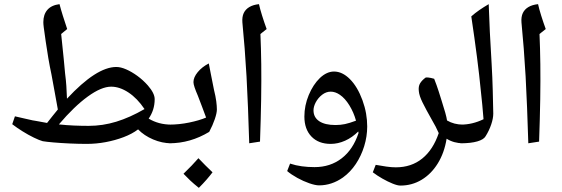

<svg xmlns="http://www.w3.org/2000/svg" viewBox="-20 -694 2711 926"><path d="M398 0Q359 0 316 -2Q273 -4 238.5 -7Q204 -10 186 -13Q171 -17 144 -30Q117 -43 89 -60.5Q61 -78 39 -95L52 -133Q85 -125 102 -121.5Q119 -118 126.5 -116Q134 -114 137.5 -113.5Q141 -113 147 -112Q153 -111 166.5 -108.5Q180 -106 207 -101Q220 -118 233 -134Q246 -150 259 -166Q251 -209 243.5 -251.5Q236 -294 228 -336Q220 -373 213 -414Q206 -455 200.5 -494Q195 -533 191 -562Q190 -570 189.5 -576Q189 -582 189 -587Q189 -624 208.5 -646.5Q228 -669 267 -674Q274 -647 283 -618.5Q292 -590 304 -554L275 -530Q283 -456 287.5 -408.5Q292 -361 294 -339Q298 -309 300 -279Q302 -249 303 -218Q445 -371 541 -371Q562 -371 588.5 -359.5Q615 -348 642.5 -328Q670 -308 693 -282Q726 -244 726 -216Q726 -189 718.5 -165.5Q711 -142 697 -122Q745 -93 806 -93Q814 -93 814 -85V-11Q814 -3 806 -3Q762 -3 718.5 -21.5Q675 -40 646 -70Q617 -48 576 -32.5Q535 -17 489.5 -8.5Q444 0 398 0ZM408 -87Q475 -87 540.5 -107Q606 -127 677 -168Q642 -220 599.5 -248Q557 -276 516 -276Q469 -276 403.5 -228.5Q338 -181 264 -94Q301 -90 337 -88.5Q373 -87 408 -87Z M797 -3Q789 -3 789 -11V-85Q789 -93 797 -93Q844 -93 892.5 -103Q941 -113 974 -127Q966 -150 955 -178Q944 -206 934 -233Q924 -256 918.5 -272.5Q913 -289 913 -298Q913 -321 933.5 -346Q954 -371 987 -388Q990 -369 997 -336.5Q1004 -304 1012 -261Q1020 -229 1023 -205.5Q1026 -182 1026 -166Q1026 -149 1016 -119.5Q1006 -90 989 -58Q898 -3 797 -3ZM939 212Q915 193 897 176Q879 159 865 144Q887 123 904.5 104.5Q922 86 937 69Q969 103 1005 137Q993 153 976.5 172Q960 191 939 212Z M1182 -3Q1179 -96 1176 -175.5Q1173 -255 1169 -325.5Q1165 -396 1160 -460Q1155 -524 1149 -586Q1147 -613 1155.5 -631Q1164 -649 1182.5 -660Q1201 -671 1229 -674Q1234 -651 1244 -619Q1254 -587 1266 -554L1236 -530Q1239 -462 1240 -384.5Q1241 -307 1239.5 -215Q1238 -123 1234 -11Z M1519 200Q1501 200 1472 190Q1443 180 1414 164Q1385 148 1365 131L1379 95Q1406 104 1435.5 108Q1465 112 1497 112Q1573 112 1628 69.5Q1683 27 1709 -52L1708 -60Q1679 -31 1644.5 -15.5Q1610 0 1575 0Q1516 0 1482 -35.5Q1448 -71 1448 -132Q1448 -185 1469 -235.5Q1490 -286 1523 -318Q1556 -349 1591 -349Q1631 -349 1667.5 -312.5Q1704 -276 1728 -211Q1740 -178 1745.5 -146.5Q1751 -115 1751 -84Q1751 -36 1736.5 11Q1722 58 1696 97Q1670 136 1634 162Q1580 200 1519 200ZM1598 -91Q1622 -91 1643.5 -95.5Q1665 -100 1697 -112Q1686 -152 1665 -186Q1644 -220 1619 -237Q1597 -252 1575 -252Q1553 -252 1533.5 -237Q1514 -222 1502 -199Q1492 -179 1492 -162Q1492 -128 1519.5 -109.5Q1547 -91 1598 -91Z M1911 201Q1897 201 1873.5 191.5Q1850 182 1824.5 167.5Q1799 153 1778 137L1792 101Q1820 106 1844 109.5Q1868 113 1889 113Q1964 113 2016.5 70.5Q2069 28 2096 -52Q2089 -68 2081 -83.5Q2073 -99 2064 -114Q2034 -167 2018 -199.5Q2002 -232 2000 -254Q1997 -277 2006 -292Q2015 -307 2033 -320Q2036 -321 2046.5 -320Q2057 -319 2074 -314Q2087 -281 2095.5 -254Q2104 -227 2110 -208Q2121 -174 2127.5 -150.5Q2134 -127 2136 -113Q2170 -93 2213 -93Q2221 -93 2221 -85V-11Q2221 -3 2213 -3Q2169 -3 2134 -25Q2123 43 2091.5 94Q2060 145 2013.5 173Q1967 201 1911 201Z M2203 -3Q2195 -3 2195 -11V-85Q2195 -93 2203 -93Q2258 -93 2312 -119Q2309 -154 2306 -188.5Q2303 -223 2299 -256Q2292 -329 2280.5 -418.5Q2269 -508 2253 -615Q2271 -631 2292 -645.5Q2313 -660 2337 -674Q2339 -611 2342.5 -539.5Q2346 -468 2351 -388Q2355 -318 2356.5 -257.5Q2358 -197 2359 -146Q2359 -123 2349 -93.5Q2339 -64 2322 -37Q2313 -21 2282 -12Q2251 -3 2203 -3Z M2528 -3Q2525 -96 2522 -175.5Q2519 -255 2515 -325.5Q2511 -396 2506 -460Q2501 -524 2495 -586Q2493 -613 2501.5 -631Q2510 -649 2528.5 -660Q2547 -671 2575 -674Q2580 -651 2590 -619Q2600 -587 2612 -554L2582 -530Q2585 -462 2586 -384.5Q2587 -307 2585.5 -215Q2584 -123 2580 -11Z"/></svg>

Font: Noto Naskh Arabic Medium
Style: Regular
Weight: 500
Designer: Monotype Design Team, David Williams, Mohamad Dakak and Nizar Qandah
Foundry: Monotype Imaging Inc.
Version: Version 2.016